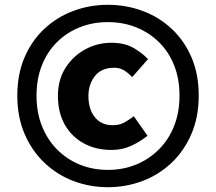

<svg xmlns="http://www.w3.org/2000/svg" viewBox="-20 -770 899 799"><path d="M429 9Q353 9 285 -17Q217 -43 164.5 -93Q112 -143 82 -213.5Q52 -284 52 -372Q52 -461 82 -531Q112 -601 164.5 -650Q217 -699 285 -724.5Q353 -750 429 -750Q505 -750 573.5 -724.5Q642 -699 694.5 -650Q747 -601 777 -531Q807 -461 807 -372Q807 -284 777 -213.5Q747 -143 694.5 -93Q642 -43 573.5 -17Q505 9 429 9ZM429 -63Q492 -63 546 -85Q600 -107 641 -148Q682 -189 704.5 -245.5Q727 -302 727 -372Q727 -442 704.5 -498.5Q682 -555 641 -595Q600 -635 546 -656.5Q492 -678 429 -678Q366 -678 312 -656.5Q258 -635 217.5 -595Q177 -555 154.5 -498.5Q132 -442 132 -372Q132 -302 154.5 -245.5Q177 -189 217.5 -148Q258 -107 312 -85Q366 -63 429 -63ZM444 -146Q379 -146 328.5 -173.5Q278 -201 249.5 -251.5Q221 -302 221 -371Q221 -438 252.5 -487.5Q284 -537 334.5 -564.5Q385 -592 443 -592Q497 -592 533 -572Q569 -552 596 -524L530 -449Q512 -468 495 -478Q478 -488 455 -488Q402 -488 375 -453.5Q348 -419 348 -371Q348 -315 375 -282Q402 -249 448 -249Q477 -249 496 -259.5Q515 -270 537 -286L594 -205Q561 -179 524.5 -162.5Q488 -146 444 -146Z"/></svg>

Font: Noto Sans HK Thin Black
Style: Regular
Weight: 900
Version: Version 2.004-H2;hotconv 1.0.118;makeotfexe 2.5.65603